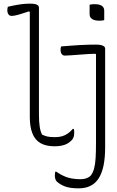

<svg xmlns="http://www.w3.org/2000/svg" viewBox="-20 -780 640 1050"><path d="M23 -743Q37 -746 50.5 -749Q64 -752 76.5 -754Q89 -756 101 -757.5Q113 -759 124 -759.5Q135 -760 146 -760Q160 -760 170.5 -758Q181 -756 187 -751Q193 -746 193 -737Q193 -679 193 -620.5Q193 -562 193 -503.5Q193 -445 193 -386Q193 -327 193 -268.5Q193 -210 193 -152Q193 -115 197 -88Q201 -61 210 -44Q224 -37 238.5 -33.5Q253 -30 281 -30Q303 -30 320 -35Q337 -40 351 -50Q365 -60 378 -75H384Q385 -71 385.5 -65.5Q386 -60 386 -54Q386 -46 384.5 -38Q383 -30 379.5 -23.5Q376 -17 370 -11Q360 -1 347 6Q334 13 317 16.5Q300 20 278 20Q231 20 201 2.5Q171 -15 157 -51Q143 -87 143 -140Q143 -197 143 -254.5Q143 -312 143 -369.5Q143 -427 143 -484.5Q143 -542 143 -599.5Q143 -657 143 -714L139 -718Q117 -711 98.5 -705Q80 -699 66 -696Q52 -693 43 -693Q32 -693 26 -702Q20 -711 20 -725Q20 -730 21 -734.5Q22 -739 23 -743ZM505 -536Q519 -536 530 -534Q541 -532 548 -527Q555 -522 555 -513Q555 -462 555 -410.5Q555 -359 555 -306.5Q555 -254 555 -199.5Q555 -145 555 -88.5Q555 -32 555 27Q555 82 546.5 124Q538 166 520.5 194Q503 222 475.5 236Q448 250 410 250Q362 250 334 239Q306 228 290 212Q285 207 282.5 198.5Q280 190 280 180Q280 175 280.5 169Q281 163 282 159H288Q323 183 353 191.5Q383 200 420 200Q437 200 449.5 196Q462 192 474 183Q488 166 494.5 142Q501 118 503 83.5Q505 49 505 0Q505 -60 505 -120.5Q505 -181 505 -242Q505 -303 505 -363.5Q505 -424 505 -484L499 -486Q486 -486 463 -484.5Q440 -483 414 -481Q388 -479 366.5 -477.5Q345 -476 334 -476Q323 -476 317 -485Q311 -494 311 -508Q311 -513 312 -517.5Q313 -522 314 -526Q337 -528 363 -530Q389 -532 415 -533.5Q441 -535 464.5 -535.5Q488 -536 505 -536ZM470 -754Q473 -755 476.5 -755.5Q480 -756 483.5 -756.5Q487 -757 491.5 -757Q496 -757 500 -757Q524 -757 537 -748Q550 -739 550 -722V-670Q547 -669 543.5 -668.5Q540 -668 536.5 -667.5Q533 -667 529 -667Q525 -667 520 -667Q505 -667 493.5 -671Q482 -675 476 -683Q470 -691 470 -702Z"/></svg>

Font: Recursive Monospace Casual Light
Style: Regular
Weight: 300
Version: Version 1.047